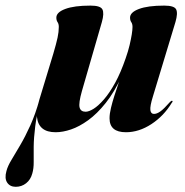

<svg xmlns="http://www.w3.org/2000/svg" viewBox="-108 -474 675 702"><path d="M36.5 -110.5 41 -110Q26 -54.5 20.8 -12.2Q15.5 30 15.2 62Q15 94 15.2 118Q15.5 142 10 160.5Q4 183 -12.5 196Q-29 209 -50.5 209Q-71.5 209 -81.8 193.5Q-92 178 -84.5 151.5Q-80 133.5 -66 110.5Q-52 87.5 -33.8 56.2Q-15.5 25 3 -15.8Q21.5 -56.5 36.5 -110.5ZM87 -278Q98 -315.5 102.5 -336.5Q107 -357.5 107 -375.5Q107 -386.5 102.5 -393Q98 -399.5 98 -409.5Q98 -429 130.5 -441.2Q163 -453.5 223 -453.5Q259.5 -453.5 266.5 -439.5Q273.5 -425.5 264.5 -393.5L191.5 -141Q179 -97 183 -81.2Q187 -65.5 205 -65.5Q217 -65.5 234.2 -76.2Q251.5 -87 272 -110.5Q292.5 -134 313 -171.2Q333.5 -208.5 351.5 -261Q360.5 -286.5 365.8 -308.8Q371 -331 373.8 -348.2Q376.5 -365.5 376.5 -375.5Q376.5 -386.5 372 -393Q367.5 -399.5 367.5 -409.5Q367.5 -429 400 -441.2Q432.5 -453.5 492.5 -453.5Q529 -453.5 536 -439.8Q543 -426 533.5 -393.5L451 -121Q440 -85.5 441.8 -71.5Q443.5 -57.5 455 -57.5Q465.5 -57.5 478.2 -66.5Q491 -75.5 513 -100.5Q515.5 -103 517.5 -104.5Q519.5 -106 521 -105.5Q523.5 -105.5 523 -103Q522.5 -100.5 520 -98Q491 -50 445.5 -20.2Q400 9.5 352.5 9.5Q322.5 9.5 307.5 -3.2Q292.5 -16 292.5 -41.5Q292.5 -58 297.8 -79.8Q303 -101.5 310.2 -123.8Q317.5 -146 324 -165.5Q330.5 -185 333 -196.5L337 -195.5Q310 -137 278.5 -97.5Q247 -58 214.5 -34.5Q182 -11 151.8 -0.8Q121.5 9.5 95.5 9.5Q64 9.5 47 -4.5Q30 -18.5 27.2 -45.5Q24.5 -72.5 36 -110Z"/></svg>

Font: Fraunces 120pt
Style: Bold Italic
Weight: 700
Italic angle: -16°
Version: Version 1.000;[b76b70a41]